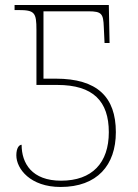

<svg xmlns="http://www.w3.org/2000/svg" viewBox="-20 -734 549 764"><path d="M221 10C367 10 441 -77 441 -208C441 -348 367 -421 202 -421H153V-689H332C385 -689 391 -679 393 -627L396 -563H416L413 -714H38V-694H53C118 -694 125 -684 125 -615V-396H208C351 -396 413 -331 413 -208C413 -86 347 -15 223 -15C107 -15 66 -84 66 -158C56 -158 45 -145 45 -116C45 -62 101 10 221 10Z"/></svg>

Font: Noto Serif SemiCondensed Thin
Style: Regular
Weight: 100
Width: 4
Designer: Monotype Design Team
Foundry: Monotype Imaging Inc.
Version: Version 2.015